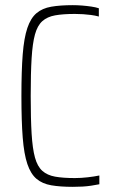

<svg xmlns="http://www.w3.org/2000/svg" viewBox="-20 -716 443 744"><path d="M262 8Q213 8 178.5 2Q144 -4 121.5 -23Q99 -42 86 -80.5Q73 -119 68 -183Q63 -247 63 -344Q63 -441 68 -505Q73 -569 86 -607.5Q99 -646 121.5 -665Q144 -684 178.5 -690Q213 -696 262 -696Q280 -696 298.5 -694.5Q317 -693 334 -690.5Q351 -688 363 -684V-652Q348 -656 332.5 -658Q317 -660 302 -661Q287 -662 270 -662Q224 -662 193.5 -656.5Q163 -651 144 -634Q125 -617 115.5 -582.5Q106 -548 102.5 -490Q99 -432 99 -344Q99 -256 102.5 -198Q106 -140 115.5 -105.5Q125 -71 144 -54Q163 -37 193.5 -31.5Q224 -26 270 -26Q294 -26 320 -29Q346 -32 365 -36V-2Q350 1 333.5 3.5Q317 6 299.5 7Q282 8 262 8Z"/></svg>

Font: Saira Condensed Thin
Style: Regular
Weight: 250
Width: 3
Designer: Hector Gatti with collaboration of the Omnibus-Type team
Foundry: Omnibus-Type
Version: Version 1.101